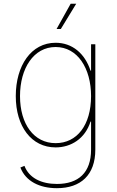

<svg xmlns="http://www.w3.org/2000/svg" viewBox="-20 -780 621 1016"><path d="M281.2 215.8C407.2 215.8 484.4 146 484.4 11.7V-545.9H461.9V-406.2H459C429.2 -497.1 362.3 -553.7 274.4 -553.7C145 -553.7 63.5 -433.1 63.5 -271.5C63.5 -110.8 146.5 0 274.4 0C355 0 430.2 -45.4 459 -136.7H461.9V11.7C461.9 133.8 395 193.4 281.2 193.4C199.2 193.4 133.8 162.1 109.4 97.7L87.9 106.4C115.7 179.2 189.5 215.8 281.2 215.8ZM274.4 -22.5C159.2 -22.5 85.9 -123.5 85.9 -271.5C85.9 -418.9 158.2 -531.2 274.4 -531.2C390.1 -531.2 461.9 -418.9 461.9 -271.5C461.9 -118.2 387.7 -22.5 274.4 -22.5ZM279.3 -626.5H301.8L383.3 -760.3H354Z"/></svg>

Font: Raveo Thin
Style: Regular
Weight: 100
Designer: Jakub Foglar, Rasmus Andersson (Inter)
Foundry: Jakubfoglar.com
Version: Version 1.100;Glyphs 3.2.3 (3260)